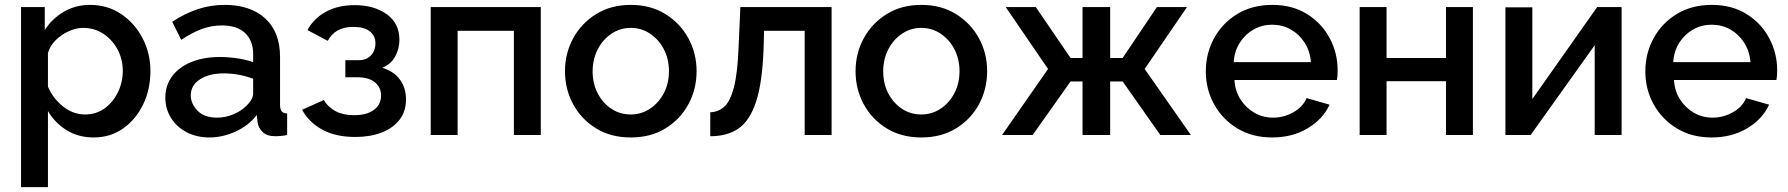

<svg xmlns="http://www.w3.org/2000/svg" viewBox="-20 -552 7310 785"><path d="M363 10Q300 10 252 -20Q204 -50 176 -98V213H66V-523H163V-429Q193 -476 241 -504Q289 -532 348 -532Q420 -532 475.5 -494.5Q531 -457 563 -395.5Q595 -334 595 -262Q595 -186 565 -124.5Q535 -63 483 -26.5Q431 10 363 10ZM327 -84Q374 -84 408.5 -109.5Q443 -135 462.5 -175.5Q482 -216 482 -262Q482 -310 460.5 -350Q439 -390 402.5 -414Q366 -438 319 -438Q291 -438 260.5 -424Q230 -410 207 -387Q184 -364 176 -335V-198Q196 -150 237.5 -117Q279 -84 327 -84Z M656 -153Q656 -203 684 -240.5Q712 -278 762.5 -298.5Q813 -319 879 -319Q914 -319 950.5 -313.5Q987 -308 1015 -298V-331Q1015 -386 982 -417Q949 -448 887 -448Q844 -448 804 -433Q764 -418 721 -389L684 -463Q736 -497 788.5 -514.5Q841 -532 899 -532Q1004 -532 1064.5 -476.5Q1125 -421 1125 -319V-124Q1125 -105 1131.5 -97Q1138 -89 1154 -88V0Q1139 3 1127 4Q1115 5 1107 5Q1071 5 1053.5 -12.5Q1036 -30 1033 -52L1030 -82Q996 -38 943 -14Q890 10 836 10Q784 10 743 -11.5Q702 -33 679 -70Q656 -107 656 -153ZM989 -121Q1015 -147 1015 -170V-230Q956 -252 895 -252Q835 -252 797.5 -227.5Q760 -203 760 -162Q760 -128 787.5 -99.5Q815 -71 867 -71Q902 -71 935 -85Q968 -99 989 -121Z M1433 8Q1353 8 1298.5 -21.5Q1244 -51 1215 -103L1304 -143Q1321 -114 1352 -97.5Q1383 -81 1427 -81Q1480 -81 1509 -103Q1538 -125 1538 -161Q1538 -194 1514 -214.5Q1490 -235 1446 -236H1392V-306H1448Q1478 -306 1496.5 -325.5Q1515 -345 1515 -375Q1515 -405 1492.5 -423.5Q1470 -442 1425 -442Q1386 -442 1360.5 -427.5Q1335 -413 1320 -385L1237 -429Q1263 -477 1312.5 -504Q1362 -531 1430 -531Q1509 -531 1561 -494Q1613 -457 1613 -389Q1613 -353 1596 -321.5Q1579 -290 1543 -275Q1591 -260 1615.5 -226Q1640 -192 1640 -145Q1640 -97 1613.5 -62.5Q1587 -28 1540 -10Q1493 8 1433 8Z M1741 0V-523H2191V0H2081V-426H1851V0Z M2559 10Q2477 10 2416.5 -27.5Q2356 -65 2323 -126.5Q2290 -188 2290 -261Q2290 -334 2323.5 -395.5Q2357 -457 2417.5 -494.5Q2478 -532 2559 -532Q2640 -532 2700.5 -494.5Q2761 -457 2794.5 -395.5Q2828 -334 2828 -261Q2828 -188 2795 -126.5Q2762 -65 2701.5 -27.5Q2641 10 2559 10ZM2403 -260Q2403 -210 2424 -170Q2445 -130 2480 -107Q2515 -84 2559 -84Q2602 -84 2637.5 -107.5Q2673 -131 2694 -171Q2715 -211 2715 -261Q2715 -311 2694 -351Q2673 -391 2637.5 -414.5Q2602 -438 2559 -438Q2516 -438 2480.5 -414.5Q2445 -391 2424 -350.5Q2403 -310 2403 -260Z M2884 5V-93Q2917 -94 2941.5 -116Q2966 -138 2981 -196.5Q2996 -255 3000 -365L3007 -523H3380V0H3270V-426H3104L3102 -355Q3097 -215 3071.5 -137Q3046 -59 3000 -27Q2954 5 2884 5Z M3747 10Q3665 10 3604.5 -27.5Q3544 -65 3511 -126.5Q3478 -188 3478 -261Q3478 -334 3511.5 -395.5Q3545 -457 3605.5 -494.5Q3666 -532 3747 -532Q3828 -532 3888.5 -494.5Q3949 -457 3982.5 -395.5Q4016 -334 4016 -261Q4016 -188 3983 -126.5Q3950 -65 3889.5 -27.5Q3829 10 3747 10ZM3591 -260Q3591 -210 3612 -170Q3633 -130 3668 -107Q3703 -84 3747 -84Q3790 -84 3825.5 -107.5Q3861 -131 3882 -171Q3903 -211 3903 -261Q3903 -311 3882 -351Q3861 -391 3825.5 -414.5Q3790 -438 3747 -438Q3704 -438 3668.5 -414.5Q3633 -391 3612 -350.5Q3591 -310 3591 -260Z M4077 0 4265 -270 4092 -523H4215L4357 -315H4406V-523H4519V-315H4570L4710 -523H4833L4660 -270L4849 0H4724L4570 -219H4519V0H4406V-219H4357L4202 0Z M5181 10Q5100 10 5039 -27Q4978 -64 4944 -125.5Q4910 -187 4910 -260Q4910 -334 4944 -396Q4978 -458 5039 -495Q5100 -532 5182 -532Q5264 -532 5324 -494.5Q5384 -457 5416.5 -396Q5449 -335 5449 -265Q5449 -240 5446 -225H5027Q5030 -179 5052.5 -144.5Q5075 -110 5109.5 -90.5Q5144 -71 5185 -71Q5229 -71 5268 -93Q5307 -115 5322 -151L5416 -124Q5389 -65 5326.5 -27.5Q5264 10 5181 10ZM5024 -298H5340Q5336 -343 5314 -377.5Q5292 -412 5257.5 -431.5Q5223 -451 5181 -451Q5140 -451 5105.5 -431.5Q5071 -412 5049 -377.5Q5027 -343 5024 -298Z M5539 0V-523H5649V-315H5892V-523H6002V0H5892V-220H5649V0Z M6135 0V-522H6245V-147L6510 -523H6610V0H6500V-367L6238 0Z M6978 10Q6897 10 6836 -27Q6775 -64 6741 -125.5Q6707 -187 6707 -260Q6707 -334 6741 -396Q6775 -458 6836 -495Q6897 -532 6979 -532Q7061 -532 7121 -494.5Q7181 -457 7213.5 -396Q7246 -335 7246 -265Q7246 -240 7243 -225H6824Q6827 -179 6849.5 -144.5Q6872 -110 6906.5 -90.5Q6941 -71 6982 -71Q7026 -71 7065 -93Q7104 -115 7119 -151L7213 -124Q7186 -65 7123.5 -27.5Q7061 10 6978 10ZM6821 -298H7137Q7133 -343 7111 -377.5Q7089 -412 7054.5 -431.5Q7020 -451 6978 -451Q6937 -451 6902.5 -431.5Q6868 -412 6846 -377.5Q6824 -343 6821 -298Z"/></svg>

Font: Raleway SemiBold
Style: Regular
Weight: 600
Designer: Matt McInerney, Pablo Impallari, Rodrigo Fuenzalida
Foundry: Matt McInerney, Pablo Impallari, Rodrigo Fuenzalida
Version: Version 4.026